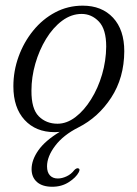

<svg xmlns="http://www.w3.org/2000/svg" viewBox="-20 -470 498 696"><path d="M280 -449.5Q349 -449.5 389.8 -405.8Q430.5 -362 430.5 -284Q430 -188 383.2 -116.2Q336.5 -44.5 264 -8Q209.5 19.5 180 58.5Q150.5 97.5 150.5 133Q150.5 154.5 161 165.8Q171.5 177 189.5 177Q205 177 221.5 169.2Q238 161.5 249 147Q256.5 139 263 140Q272 142 265.5 154.5Q255.5 173.5 229.5 190.2Q203.5 207 169.5 207Q133.5 207 114 189.8Q94.5 172.5 94.5 143Q94.5 110 119 75Q143.5 40 196.5 8Q190 8.5 185.8 8.8Q181.5 9 177.5 9Q110 9 69.2 -35.2Q28.5 -79.5 28.5 -157Q28.5 -213 47.5 -265.2Q66.5 -317.5 100.5 -359.2Q134.5 -401 180.2 -425.2Q226 -449.5 280 -449.5ZM188.5 -21.5Q222 -21.5 253.5 -45.5Q285 -69.5 310.2 -110Q335.5 -150.5 350 -200Q364.5 -249.5 365 -301Q365 -364 338.5 -391.8Q312 -419.5 276 -419.5Q238.5 -419.5 205.2 -394.8Q172 -370 147 -329Q122 -288 108 -239Q94 -190 94 -141.5Q93.5 -75.5 120.5 -48.5Q147.5 -21.5 188.5 -21.5Z"/></svg>

Font: Fraunces 72pt S050 Light
Style: Italic
Weight: 300
Italic angle: -16°
Version: Version 1.000; ttfautohint (v1.8.3)